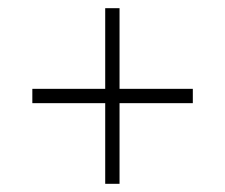

<svg xmlns="http://www.w3.org/2000/svg" viewBox="-20 -592 550 469"><path d="M237 -143H272V-340H451V-375H272V-572H237V-375H59V-340H237Z"/></svg>

Font: Noto Serif Devanagari SemiCondensed ExtraLight
Style: Regular
Weight: 200
Width: 4
Designer: Universal Thirst, Indian Type Foundry and the Monotype Design Team
Foundry: Monotype Imaging Inc.
Version: Version 2.004